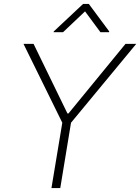

<svg xmlns="http://www.w3.org/2000/svg" viewBox="-20 -949 707 969"><path d="M98.6 -727.5H149.4L320.3 -376.5H325.7L613.3 -727.5H667.5L338.4 -329.6L284.2 0H239.7L294.4 -329.6ZM486.8 -786.6 409.2 -891.6 298.3 -786.6H250.5L251.5 -790.5L399.4 -929.2H428.2L531.2 -790.5L530.3 -786.6Z"/></svg>

Font: Inter Tight ExtraLight
Style: Italic
Weight: 250
Italic angle: -9.39999°
Designer: Rasmus Andersson
Foundry: rsms
Version: Version 3.004